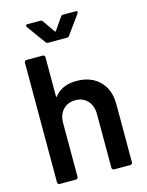

<svg xmlns="http://www.w3.org/2000/svg" viewBox="-130 -967 804 1047"><g transform="rotate(-15 272.0 -443.5)"><path d="M485 -340V-12Q485 -7 481.5 -3.5Q478 0 473 0H381Q376 0 372.5 -3.5Q369 -7 369 -12V-316Q369 -362 343 -390.5Q317 -419 274 -419Q231 -419 204.5 -391Q178 -363 178 -317V-12Q178 -7 174.5 -3.5Q171 0 166 0H74Q69 0 65.5 -3.5Q62 -7 62 -12V-688Q62 -693 65.5 -696.5Q69 -700 74 -700H166Q171 -700 174.5 -696.5Q178 -693 178 -688V-467Q178 -464 180 -463Q182 -462 183 -465Q224 -519 307 -519Q388 -519 436.5 -471Q485 -423 485 -340ZM120 -879Q120 -887 131 -887H202Q211 -887 216 -879L263 -811Q265 -809 267 -809Q269 -809 270 -811L317 -879Q322 -887 331 -887H401Q411 -887 411 -880Q411 -877 408 -872L332 -767Q327 -760 318 -760H213Q204 -760 199 -767L123 -872Q120 -877 120 -879Z"/></g></svg>

Font: Amber EN SemiBold
Style: Regular
Weight: 600
Designer: Jeremy Tribby
Foundry: Tribby Type
Version: Version 1.408 November 24, 2021